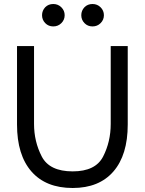

<svg xmlns="http://www.w3.org/2000/svg" viewBox="-20 -930 724 959"><path d="M65 -700H150V-311Q150 -223 188.5 -148.5Q227 -74 343 -74Q457 -74 495 -148Q533 -222 533 -311V-700H618V-308Q618 -156 546.5 -73.5Q475 9 343 9Q209 9 137 -73.5Q65 -156 65 -308ZM402 -894Q418 -910 442 -910Q466 -910 482.5 -893.5Q499 -877 499 -854Q499 -831 482.5 -814.5Q466 -798 442 -798Q418 -798 402 -814.5Q386 -831 386 -854Q386 -877 402 -894ZM206 -894Q222 -910 246 -910Q270 -910 286.5 -893.5Q303 -877 303 -854Q303 -831 286.5 -814.5Q270 -798 246 -798Q222 -798 206 -814.5Q190 -831 190 -854Q190 -877 206 -894Z"/></svg>

Font: Lopes Sans
Style: Regular
Weight: 400
Designer: Gabriel Lam, Diego Maldonado
Foundry: TypeRant, Foresti Design
Version: Version 4.000